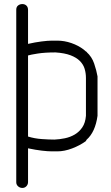

<svg xmlns="http://www.w3.org/2000/svg" viewBox="-20 -746 547 945"><path d="M406 -490Q408 -490 409 -489L406 -492ZM460 -176Q449 -96 406 -58Q405 -57 404.5 -55Q404 -53 402 -51Q373 -30 335 -15.5Q297 -1 262 -1H236Q216 -1 186 -4.5Q156 -8 118 -16V150Q118 162 110 170.5Q102 179 90 179Q78 179 69 171Q60 163 60 151V-698Q60 -712 69 -719Q78 -726 90 -726Q102 -726 110 -718.5Q118 -711 118 -697V-530Q153 -538 184.5 -542Q216 -546 236 -546H262Q297 -546 331.5 -534Q366 -522 392 -502Q400 -496 406 -490Q432 -467 443.5 -433Q455 -399 460 -370ZM403 -362Q403 -386 396.5 -407.5Q390 -429 373 -446Q356 -463 327 -474Q298 -485 253 -488Q201 -488 166 -482.5Q131 -477 118 -473V-74Q150 -64 186 -61.5Q222 -59 248 -59Q273 -60 299.5 -65.5Q326 -71 348 -84Q370 -97 385 -119Q400 -141 403 -176Z"/></svg>

Font: VDS
Style: Thin
Weight: 100
Width: 0
Designer: artmaker
Foundry: artmaker
Version: Version 1.000 2012 initial release